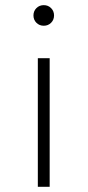

<svg xmlns="http://www.w3.org/2000/svg" viewBox="-20 -526 340 746"><path d="M173 199.9H127V-300H173ZM150 -506Q167 -506 178.5 -494.5Q190 -483 190 -466Q190 -449 178.5 -437.5Q167 -426 150 -426Q133 -426 121.5 -437.5Q110 -449 110 -466Q110 -483 121.5 -494.5Q133 -506 150 -506Z"/></svg>

Font: PT Root UI Light
Style: Regular
Weight: 300
Designer: Vitaly Kuzmin
Foundry: ParaType Ltd.
Version: Version 2.000G